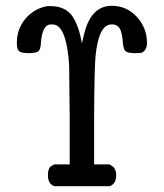

<svg xmlns="http://www.w3.org/2000/svg" viewBox="-20 -642 565 661"><path d="M152 -621Q205 -621 228.5 -587Q252 -553 262 -492Q263 -496 265 -506Q267 -516 269 -522Q292 -622 365 -622Q416 -622 451 -584Q486 -546 486 -494Q486 -470 469 -461Q464 -459 445 -459Q420 -459 412.5 -465.5Q405 -472 403 -495Q401 -527 393 -542.5Q385 -558 365 -558Q356 -558 350 -555Q318 -540 309 -449Q305 -414 304 -239V-76H358Q367 -70 370.5 -67Q374 -64 377 -56.5Q380 -49 380 -38Q380 -10 358 -1H167Q145 -9 145 -38Q145 -51 147.5 -58Q150 -65 153.5 -68Q157 -71 167 -76H220V-239Q218 -414 218 -418Q210 -538 174 -555Q168 -558 159 -558Q150 -558 145 -556Q124 -544 121 -495Q120 -472 112 -465.5Q104 -459 79 -459Q54 -459 46 -465.5Q38 -472 38 -494Q38 -543 68 -578Q98 -613 143 -621Z"/></svg>

Font: MathJax_Typewriter
Style: Regular
Weight: 400
Version: Version 1.1